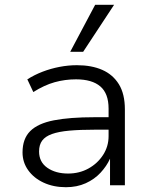

<svg xmlns="http://www.w3.org/2000/svg" viewBox="-20 -773 633 801"><path d="M255 8Q203 8 162 -11Q121 -30 97.5 -63Q74 -96 74 -137Q74 -194 106 -226Q138 -258 204.5 -271Q271 -284 374 -284H446V-232H377Q314 -232 269.5 -228Q225 -224 197 -214Q169 -204 156 -186.5Q143 -169 143 -141Q143 -97 177.5 -73Q212 -49 264 -49Q311 -49 349 -70Q387 -91 410 -126.5Q433 -162 433 -205V-320Q433 -383 398.5 -412.5Q364 -442 297 -442Q251 -442 208 -430Q165 -418 119 -389L94 -442Q124 -461 158 -474Q192 -487 228.5 -494Q265 -501 301 -501Q362 -501 406.5 -481.5Q451 -462 476 -421.5Q501 -381 501 -316V0H439V-111Q425 -80 399.5 -52.5Q374 -25 337.5 -8.5Q301 8 255 8ZM273 -557 377 -753H456L327 -557Z"/></svg>

Font: Nunito Sans 8pt Light
Style: Regular
Weight: 300
Version: Version 3.101;gftools[0.9.27]